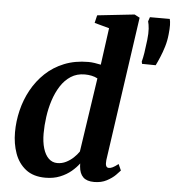

<svg xmlns="http://www.w3.org/2000/svg" viewBox="-56 -869 851 932"><g transform="rotate(5 369.0 -403.5)"><path d="M487 -101.3Q485 -83.3 488.5 -73.7Q492 -64.2 502.5 -64.2Q510.6 -64.2 520.9 -69.1Q531.2 -74 548.1 -87.2L561.8 -56.7Q556.4 -50 540.3 -33.9Q524.3 -17.8 498.2 -3.9Q472.2 10 436.8 10Q401 10 383.3 -7.4Q365.5 -24.8 362.7 -59L362 -73.7Q347.7 -54.1 324.8 -34.7Q301.8 -15.3 270.4 -2.7Q239 10 199.4 10Q140.5 10 103.8 -18.7Q67.2 -47.4 50.3 -94.6Q33.5 -141.7 33.5 -197.4Q33.5 -250.7 46.4 -304Q59.3 -357.4 85.3 -404.7Q111.3 -452 150.2 -488.9Q189.1 -525.8 241.4 -546.9Q293.7 -568 359 -568Q373 -568 388.9 -565.7Q404.9 -563.5 419.8 -560.1L444.4 -739.9L372.4 -759.5L381.3 -797.2L562.3 -817L587.7 -803.6ZM409.2 -492.3Q396 -499.5 380 -502.8Q364 -506.1 347 -506.1Q308.3 -506.1 279.2 -487.3Q250.2 -468.6 229.8 -436.8Q209.5 -405 196.7 -365.6Q183.9 -326.2 178.2 -284.1Q172.4 -242.1 172.4 -203.4Q172.4 -162.2 181.7 -131.2Q191 -100.1 208.6 -83Q226.3 -65.9 251 -65.9Q273.5 -65.9 293.3 -75.8Q313.1 -85.6 329.2 -100.8Q345.3 -116 355.5 -131.4ZM685.5 -580.6 618.9 -581.5 616.6 -592.3Q621.6 -610.8 625.6 -636Q629.6 -661.3 634 -699.3Q637.7 -731.8 636.1 -753.9Q634.4 -776 630.3 -789.7L637.3 -810.5H734Q737.3 -798.5 737.7 -780.9Q738.2 -763.4 735 -734.4Q731.9 -703.5 723.2 -674.8Q714.5 -646.2 704.3 -622.1Q694.2 -598 685.5 -580.6Z"/></g></svg>

Font: Merriweather 7pt Light
Style: Italic
Weight: 300
Italic angle: -7.8°
Designer: Eben Sorkin
Foundry: Eben Sorkin
Version: Version 2.200;gftools[0.9.31]